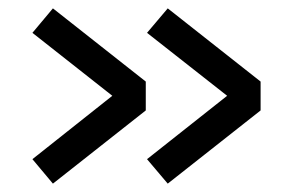

<svg xmlns="http://www.w3.org/2000/svg" viewBox="-20 -523 690 459"><path d="M381 -84 331.5 -142.5 523 -294 331.5 -444.5 381 -503 603 -328V-259ZM106.5 -84 57.5 -142.5 248.5 -294 57.5 -444.5 106.5 -503 328.5 -328V-259Z"/></svg>

Font: Trispace Medium
Style: Regular
Weight: 500
Designer: Tyler Finck
Foundry: Etcetera Type Company
Version: Version 1.210; ttfautohint (v1.8.3)